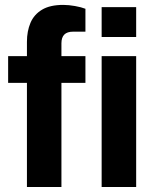

<svg xmlns="http://www.w3.org/2000/svg" viewBox="-20 -752 631 772"><path d="M88.3 0V-418.8H12.7V-526.4H88.3V-583.7Q88.3 -626.7 102.6 -660.3Q116.9 -693.8 149.1 -713.1Q181.2 -732.3 234.3 -732.3Q256.3 -732.3 281.9 -727.7Q307.4 -723.1 323.5 -716.7V-624.7H274.4Q250 -624.7 238.5 -613Q227 -601.3 227 -578V-526.4H323.5V-418.8H227V0ZM388.7 -603.3V-723.4H527.5V-603.3ZM388.7 0V-526.4H527.5V0Z"/></svg>

Font: Archivo Variable SemiBold
Style: Regular
Weight: 600
Designer: Hector Gatti
Foundry: Omnibus-Type
Version: Version 2.001